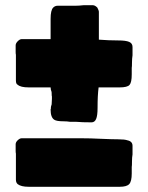

<svg xmlns="http://www.w3.org/2000/svg" viewBox="-20 -703 568 736"><path d="M331 -234Q315 -234 298.5 -234.5Q282 -235 273 -236H249Q237 -238 224 -238Q197 -238 188 -244Q174 -253 174 -283Q174 -285 175 -286V-290Q175 -294 178 -303L179 -324V-333Q178 -335 178 -346Q178 -351 177 -353Q175 -359 175 -359L174 -368H90Q59 -368 48 -378Q41 -381 41 -394V-493Q40 -497 40 -503.5Q40 -510 40 -529Q40 -537 48 -545Q56 -553 63 -553H174V-631Q174 -664 184 -674Q191 -681 201 -681H269Q276 -681 283.5 -681.5Q291 -682 300 -683H336Q344 -683 353 -674Q354 -672 356.5 -666.5Q359 -661 359 -658V-551Q397 -548 433 -548Q462 -548 475 -542.5Q488 -537 488 -523V-491Q487 -484 486.5 -478Q486 -472 486 -465Q486 -446 485 -443V-418Q485 -387 476.5 -377.5Q468 -368 439 -368H358Q356 -352 355 -333.5Q354 -315 354 -289Q354 -260 348.5 -247Q343 -234 331 -234ZM90 13Q61 13 48 3Q41 -3 41 -14V-114Q40 -118 40 -124.5Q40 -131 40 -150Q40 -158 48 -165.5Q56 -173 63 -173H291Q309 -173 327.5 -172.5Q346 -172 365 -171Q388 -170 405 -169.5Q422 -169 433 -169Q458 -169 469 -165Q488 -161 488 -144V-111Q487 -106 486.5 -99Q486 -92 486 -86Q486 -66 485 -63V-38Q485 -8 475.5 2.5Q466 13 439 13Z"/></svg>

Font: Sigmar
Style: Regular
Weight: 400
Designer: Vernon Adams
Foundry: Vernon Adams
Version: Version 1.000; ttfautohint (v1.8.4.7-5d5b);gftools[0.9.24]